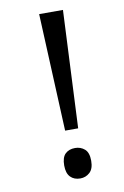

<svg xmlns="http://www.w3.org/2000/svg" viewBox="-84 -763 533 826"><g transform="rotate(-10 183.0 -350.5)"><path d="M170 -201 147 -714H251L227 -201ZM140 -54Q140 -89 156 -104.5Q172 -120 199 -120Q223 -120 240.5 -105Q258 -90 258 -54Q258 -19 240.5 -3Q223 13 199 13Q172 13 156 -3.5Q140 -20 140 -54Z"/></g></svg>

Font: Noto Sans Gurmukhi SemiCondensed
Style: Regular
Weight: 400
Width: 4
Designer: Jelle Bosma - Monotype Design Team
Foundry: Monotype Imaging Inc.
Version: Version 2.004; ttfautohint (v1.8.4.7-5d5b)